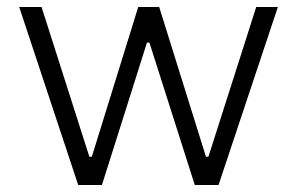

<svg xmlns="http://www.w3.org/2000/svg" viewBox="-20 -530 851 550"><path d="M204 0 35 -510H99L236 -81H243L376 -510H436L570 -81H577L714 -510H776L606 0H538L408 -408H401L272 0Z"/></svg>

Font: Saira Light
Style: Regular
Weight: 300
Designer: Hector Gatti with collaboration of the Omnibus-Type team
Foundry: Omnibus-Type
Version: Version 1.100; ttfautohint (v1.8.3)